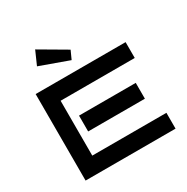

<svg xmlns="http://www.w3.org/2000/svg" viewBox="-173 -914 1031 1061"><g transform="rotate(-30 342.5 -383.5)"><path d="M646 -101H173V-451H646V-552H72V0H646ZM582 -329H220V-228H582ZM155 -681 338 -615 362 -668 193 -767Z"/></g></svg>

Font: Bruno Ace SC
Style: Regular
Weight: 400
Designer: Astigmatic (AOETI)
Foundry: Astigmatic (AOETI)
Version: Version 1.000